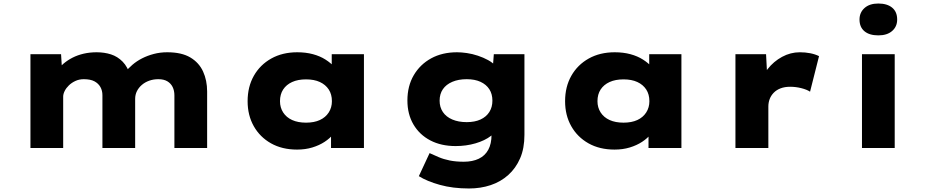

<svg xmlns="http://www.w3.org/2000/svg" viewBox="-20 -841 5269 1091"><path d="M153 0V-533H327L334 -419L298 -436Q317 -459 340.5 -479Q364 -499 392.5 -513.5Q421 -528 455.5 -536Q490 -544 529 -544Q573 -544 610.5 -532Q648 -520 677 -490.5Q706 -461 721 -409L679 -413L688 -427Q707 -451 732 -472.5Q757 -494 787.5 -509.5Q818 -525 854 -534.5Q890 -544 930 -544Q1012 -544 1061.5 -514.5Q1111 -485 1134 -434.5Q1157 -384 1157 -321V0H971V-299Q971 -326 961 -346.5Q951 -367 931 -379Q911 -391 880 -391Q852 -391 828 -382.5Q804 -374 786 -358.5Q768 -343 758 -323Q748 -303 748 -279V0H562V-300Q562 -326 550.5 -346.5Q539 -367 516.5 -379Q494 -391 456 -391Q430 -391 408.5 -381Q387 -371 371.5 -356Q356 -341 347.5 -324Q339 -307 339 -292V0Z M1668 9Q1583 9 1520 -26.5Q1457 -62 1422 -124Q1387 -186 1387 -266Q1387 -348 1422.5 -410.5Q1458 -473 1521.5 -508.5Q1585 -544 1669 -544Q1718 -544 1758.5 -533Q1799 -522 1829.5 -502.5Q1860 -483 1880 -460.5Q1900 -438 1908 -416L1865 -412V-533H2048V0H1861V-143L1900 -131Q1895 -105 1875 -80Q1855 -55 1824.5 -35Q1794 -15 1754.5 -3Q1715 9 1668 9ZM1719 -144Q1765 -144 1797.5 -159Q1830 -174 1848 -202Q1866 -230 1866 -266Q1866 -305 1848 -332.5Q1830 -360 1797.5 -375Q1765 -390 1719 -390Q1673 -390 1640 -375Q1607 -360 1589 -332.5Q1571 -305 1571 -266Q1571 -230 1589 -202Q1607 -174 1640 -159Q1673 -144 1719 -144Z M2645 230Q2553 230 2479.5 209.5Q2406 189 2360 160L2421 29Q2445 40 2473 52Q2501 64 2536 71Q2571 78 2615 78Q2665 78 2700.5 61Q2736 44 2754.5 10Q2773 -24 2773 -75V-133L2812 -128Q2805 -96 2770 -69Q2735 -42 2682 -26.5Q2629 -11 2569 -11Q2487 -11 2425.5 -43Q2364 -75 2329.5 -133.5Q2295 -192 2295 -270Q2295 -352 2331 -413.5Q2367 -475 2430 -509.5Q2493 -544 2577 -544Q2602 -544 2633 -539.5Q2664 -535 2695.5 -524.5Q2727 -514 2753.5 -499.5Q2780 -485 2796.5 -466Q2813 -447 2815 -423L2777 -414L2786 -533H2960V-75Q2960 2 2935.5 58.5Q2911 115 2868 153.5Q2825 192 2768 211Q2711 230 2645 230ZM2632 -147Q2678 -147 2710.5 -162Q2743 -177 2760.5 -204.5Q2778 -232 2778 -269Q2778 -307 2760.5 -334Q2743 -361 2710.5 -376Q2678 -391 2632 -391Q2585 -391 2550 -376Q2515 -361 2496.5 -334Q2478 -307 2478 -269Q2478 -232 2496.5 -204.5Q2515 -177 2550 -162Q2585 -147 2632 -147Z M3472 9Q3387 9 3324 -26.5Q3261 -62 3226 -124Q3191 -186 3191 -266Q3191 -348 3226.5 -410.5Q3262 -473 3325.5 -508.5Q3389 -544 3473 -544Q3522 -544 3562.5 -533Q3603 -522 3633.5 -502.5Q3664 -483 3684 -460.5Q3704 -438 3712 -416L3669 -412V-533H3852V0H3665V-143L3704 -131Q3699 -105 3679 -80Q3659 -55 3628.5 -35Q3598 -15 3558.5 -3Q3519 9 3472 9ZM3523 -144Q3569 -144 3601.5 -159Q3634 -174 3652 -202Q3670 -230 3670 -266Q3670 -305 3652 -332.5Q3634 -360 3601.5 -375Q3569 -390 3523 -390Q3477 -390 3444 -375Q3411 -360 3393 -332.5Q3375 -305 3375 -266Q3375 -230 3393 -202Q3411 -174 3444 -159Q3477 -144 3523 -144Z M4159 0V-533H4333L4343 -341L4291 -350Q4307 -404 4341.5 -448Q4376 -492 4424 -518Q4472 -544 4525 -544Q4556 -544 4584 -538.5Q4612 -533 4634 -522L4583 -320Q4565 -332 4533.5 -340Q4502 -348 4470 -348Q4439 -348 4415.5 -339Q4392 -330 4376.5 -314Q4361 -298 4353.5 -278Q4346 -258 4346 -236V0Z M4878 0V-533H5064V0ZM4971 -640Q4920 -640 4892 -663.5Q4864 -687 4864 -730Q4864 -770 4892.5 -795.5Q4921 -821 4971 -821Q5021 -821 5049.5 -797.5Q5078 -774 5078 -730Q5078 -690 5049.5 -665Q5021 -640 4971 -640Z"/></svg>

Font: Lexend Mega ExtraBold
Style: Regular
Weight: 800
Designer: Bonnie Shaver-Troup, Thomas Jockin
Foundry: Lexend
Version: Version 1.007